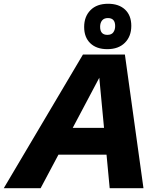

<svg xmlns="http://www.w3.org/2000/svg" viewBox="-75 -990 832 1010"><path d="M-55.2 0 361.3 -703.1H582L679.7 0H502L485.4 -176.3H232.4L138.7 0ZM447.3 -581.1 307.6 -317.4H472.2ZM489.3 -731.4Q432.6 -731.4 400.1 -762.5Q367.7 -793.5 367.7 -848.1Q367.7 -902.8 400.9 -936.5Q434.1 -970.2 493.7 -970.2Q550.3 -970.2 583 -939.5Q615.7 -908.7 615.7 -854Q615.7 -798.8 582 -765.1Q548.3 -731.4 489.3 -731.4ZM489.7 -806.6Q511.7 -806.6 521.2 -820.1Q530.8 -833.5 530.8 -853Q530.8 -895 492.7 -895Q472.2 -895 461.9 -882.3Q451.7 -869.6 451.7 -849.1Q451.7 -806.6 489.7 -806.6Z"/></svg>

Font: Schibsted Grotesk ExtraBold
Style: Italic
Weight: 800
Italic angle: -12°
Designer: Bakken & Baeck AS, Henrik Kongsvoll
Foundry: Schibsted ASA
Version: Version 1.100; ttfautohint (v1.8.4.7-5d5b);gftools[0.9.25]